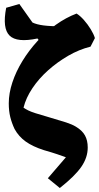

<svg xmlns="http://www.w3.org/2000/svg" viewBox="-20 -757 496 963"><path d="M280 186 220 137 325 15 345 46Q327 38 309.5 31.5Q292 25 267 16.5Q242 8 200 -4Q144 -22 109 -47Q74 -72 53 -110Q39 -140 31.5 -170Q24 -200 24 -239Q24 -289 42 -343.5Q60 -398 92.5 -451Q125 -504 167.5 -550.5Q210 -597 260.5 -633Q311 -669 364 -689Q382 -678 401 -656.5Q420 -635 435 -610.5Q450 -586 456 -566L434 -523Q377 -509 322.5 -477.5Q268 -446 221.5 -404.5Q175 -363 142.5 -314.5Q110 -266 98 -217Q108 -210 121 -203.5Q134 -197 157 -189.5Q180 -182 219 -171Q281 -153 311.5 -143Q342 -133 360 -122Q392 -103 406 -78Q420 -53 420 -17Q420 33 388 79.5Q356 126 280 186ZM181 -547 168 -564Q65 -542 28 -578.5Q-9 -615 11 -718L77 -737L143 -644Q164 -634 198.5 -629.5Q233 -625 289 -625Z"/></svg>

Font: Eczar
Style: Bold
Weight: 700
Designer: Vaibhav Singh
Foundry: Rosetta Type Foundry
Version: Version 2.000